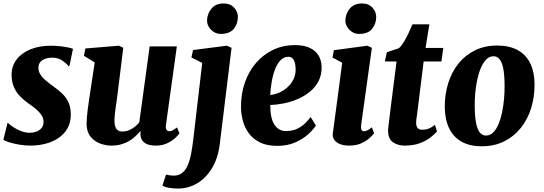

<svg xmlns="http://www.w3.org/2000/svg" viewBox="-20 -831 3142 1109"><path d="M381 -449H375.5Q365.5 -463 341 -480.5Q316.5 -498 281 -498Q260 -498 242 -491.8Q224 -485.5 213 -472.8Q202 -460 202 -440Q202 -420 211.8 -403Q221.5 -386 241 -369Q260.5 -352 289 -331.5Q317.5 -311.5 340 -289.8Q362.5 -268 375.8 -239Q389 -210 389 -169Q389 -123.5 370 -90Q351 -56.5 318.2 -34.2Q285.5 -12 243.8 -1Q202 10 156 10Q124.5 10 91.8 4.5Q59 -1 34 -8.8Q9 -16.5 -0.5 -24L23.5 -121.5H25.5Q35.5 -111 55.5 -97.5Q75.5 -84 101.2 -74Q127 -64 153.5 -64Q171.5 -64 189.5 -70.5Q207.5 -77 219.5 -91Q231.5 -105 231.5 -127.5Q231.5 -147.5 220.5 -164.8Q209.5 -182 189.8 -199.2Q170 -216.5 142.5 -235Q119.5 -251 97.5 -273Q75.5 -295 61.2 -326Q47 -357 47 -399.5Q47 -449 75.5 -486.8Q104 -524.5 155.2 -545.8Q206.5 -567 274.5 -567Q301.5 -567 327.8 -564Q354 -561 373.8 -556.8Q393.5 -552.5 401.5 -549Z M621 10Q591 10 558.8 -1.8Q526.5 -13.5 503.8 -40.8Q481 -68 480 -114.5Q480 -132 481.8 -153Q483.5 -174 486.5 -197.2Q489.5 -220.5 493 -244.5Q496.5 -268.5 500 -291.5L527 -470.5L465 -508.5L473 -551L667 -567L692 -555L659 -288Q656.5 -266.5 653.2 -244.5Q650 -222.5 647.2 -202.2Q644.5 -182 642.8 -165.5Q641 -149 641 -138Q641 -114 646 -99.5Q651 -85 661 -78.2Q671 -71.5 687.5 -71.5Q707 -71.5 724.8 -78.8Q742.5 -86 757.8 -98Q773 -110 784.5 -124L844.5 -563H1001.5L938.5 -109.5Q936 -90.5 941.8 -81.8Q947.5 -73 958.5 -73Q967 -73 975.5 -77.2Q984 -81.5 1002.5 -95L1016.5 -61Q1011.5 -52.5 993.8 -35.5Q976 -18.5 947.2 -4.2Q918.5 10 880 10Q839.5 10 818.5 -4Q797.5 -18 792.5 -42Q792 -45 791.5 -48.8Q791 -52.5 791 -56.5Q791 -60.5 791.5 -64.8Q792 -69 792.5 -72.5L790.5 -73.5Q778 -58.5 762.2 -43.8Q746.5 -29 726 -16.8Q705.5 -4.5 679.8 2.8Q654 10 621 10Z M1249.5 0.5Q1239.5 82.5 1204.8 140Q1170 197.5 1119 227.8Q1068 258 1009 258Q980 258 954.2 253.5Q928.5 249 918.5 240L939 177.5Q946 179.5 959.8 181.5Q973.5 183.5 983 183.5Q1014 183.5 1034 166.5Q1054 149.5 1066 119.8Q1078 90 1085 51.2Q1092 12.5 1097 -31L1148 -467.5L1085.5 -499L1095 -542L1290 -567L1317.5 -555ZM1254 -635Q1222 -635 1198 -660.2Q1174 -685.5 1176 -716Q1178.5 -755.5 1203 -783.2Q1227.5 -811 1272 -811Q1310.5 -811 1332.5 -786.5Q1354.5 -762 1354 -733Q1353.5 -692.5 1329.8 -663.8Q1306 -635 1254 -635Z M1804.5 -106Q1791.5 -84.5 1761.8 -57Q1732 -29.5 1686.8 -9Q1641.5 11.5 1580.5 11.5Q1523 11.5 1483.2 -7.5Q1443.5 -26.5 1419 -58.8Q1394.5 -91 1383.5 -130.8Q1372.5 -170.5 1372 -212Q1371.5 -290 1394.8 -355.5Q1418 -421 1460 -469Q1502 -517 1559 -543.8Q1616 -570.5 1682 -570.5Q1736 -570.5 1770 -554.2Q1804 -538 1820.2 -510.2Q1836.5 -482.5 1837.5 -448Q1839 -399.5 1820.2 -363Q1801.5 -326.5 1769.5 -300.8Q1737.5 -275 1698 -258.2Q1658.5 -241.5 1617.5 -233.5Q1576.5 -225.5 1541 -224.5Q1541 -187 1546.8 -159Q1552.5 -131 1564.2 -112.2Q1576 -93.5 1593 -83.8Q1610 -74 1631 -74Q1669 -74 1696.2 -87Q1723.5 -100 1742.5 -119Q1761.5 -138 1774.5 -155ZM1647 -503Q1618.5 -503 1599 -481.8Q1579.5 -460.5 1567.2 -427Q1555 -393.5 1548.8 -355.2Q1542.5 -317 1541 -282.5Q1558 -283.5 1578.2 -290.2Q1598.5 -297 1618 -309.5Q1637.5 -322 1653.8 -340.5Q1670 -359 1679.2 -382.8Q1688.5 -406.5 1687.5 -435.5Q1686 -469 1675.8 -486Q1665.5 -503 1647 -503Z M1997.5 10Q1964 10 1941.8 0.5Q1919.5 -9 1909.5 -25.2Q1899.5 -41.5 1902.5 -62.5Q1905.5 -85.5 1909.8 -116.2Q1914 -147 1919 -184.8Q1924 -222.5 1930 -267Q1936 -311.5 1942.5 -362Q1949 -412.5 1956.5 -468.5L1900.5 -499L1908.5 -541L2102 -567L2128 -555L2066 -109.5Q2063.5 -91.5 2067.8 -82.2Q2072 -73 2082.5 -73Q2091.5 -73 2101.5 -78Q2111.5 -83 2128 -95.5L2141 -61Q2135.5 -53.5 2117.8 -36.5Q2100 -19.5 2070 -4.8Q2040 10 1997.5 10ZM2053 -635Q2021 -635 1997 -660.2Q1973 -685.5 1975 -716Q1977.5 -755.5 2002 -783.2Q2026.5 -811 2071 -811Q2109.5 -811 2131.5 -786.5Q2153.5 -762 2153 -733Q2152.5 -692.5 2128.8 -663.8Q2105 -635 2053 -635Z M2391.5 -189.5Q2389.5 -173.5 2387.8 -161.2Q2386 -149 2384.8 -139.5Q2383.5 -130 2383.5 -121.5Q2383.5 -101.5 2392.5 -91.5Q2401.5 -81.5 2419 -81.5Q2438.5 -81.5 2456.2 -88.2Q2474 -95 2492 -110.5L2504 -71.5Q2490 -55.5 2465.8 -36.5Q2441.5 -17.5 2404.8 -3.8Q2368 10 2315.5 10Q2279 10 2250.2 -9Q2221.5 -28 2221.5 -78Q2221.5 -80.5 2221.8 -85.5Q2222 -90.5 2223.5 -102Q2225 -113.5 2227.8 -135Q2230.5 -156.5 2234.5 -192L2270.5 -476H2203L2214.5 -529L2283.5 -552.5Q2298 -564.5 2312.2 -588Q2326.5 -611.5 2339.5 -639Q2352.5 -666.5 2362.5 -690.5H2460L2438 -554H2540.5L2529.5 -476H2427Z M2852 -568Q2920.5 -568 2968.5 -542.5Q3016.5 -517 3041.8 -467Q3067 -417 3067.5 -344.5Q3068 -271 3047.8 -206Q3027.5 -141 2988 -91.8Q2948.5 -42.5 2891.5 -14.2Q2834.5 14 2761.5 14Q2694.5 14 2647.2 -12Q2600 -38 2575 -88.5Q2550 -139 2549 -211.5Q2548.5 -285.5 2568.8 -350.2Q2589 -415 2628.2 -464Q2667.5 -513 2724 -540.5Q2780.5 -568 2852 -568ZM2831 -506Q2806.5 -506 2788.5 -487.5Q2770.5 -469 2757.5 -438.5Q2744.5 -408 2736.5 -370.2Q2728.5 -332.5 2725 -293Q2721.5 -253.5 2722 -218Q2722.5 -150.5 2731.2 -113.5Q2740 -76.5 2754.5 -62.2Q2769 -48 2786.5 -48Q2811 -48 2829 -66Q2847 -84 2859.8 -114.8Q2872.5 -145.5 2880.2 -183.2Q2888 -221 2891.5 -261Q2895 -301 2894.5 -337.5Q2894 -405.5 2885.5 -441.8Q2877 -478 2862.8 -492Q2848.5 -506 2831 -506Z"/></svg>

Font: Merriweather 20pt Black
Style: Italic
Weight: 900
Italic angle: -7.8°
Version: Version 2.101